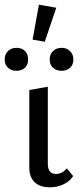

<svg xmlns="http://www.w3.org/2000/svg" viewBox="-36 -793 352 819"><path d="M103 -624 130 -773 204 -760 155 -615ZM-16 -539Q-16 -561 -2 -575Q12 -589 34 -589Q57 -589 70.5 -575.5Q84 -562 84 -539Q84 -517 70.5 -504Q57 -491 34 -491Q12 -491 -2 -504Q-16 -517 -16 -539ZM176 -539Q176 -561 190 -575Q204 -589 227 -589Q249 -589 263 -575Q277 -561 277 -539Q277 -517 263 -504Q249 -491 227 -491Q204 -491 190 -504Q176 -517 176 -539ZM89 -82V-409L168 -423V-94Q168 -51 203 -51Q229 -51 249 -75L276 -42Q262 -20 235.5 -7Q209 6 177 6Q134 6 111 -16.5Q88 -39 89 -82Z"/></svg>

Font: Ysabeau Infant Medium
Style: Regular
Weight: 500
Designer: Christian Thalmann (Catharsis Fonts)
Version: Version 0.003